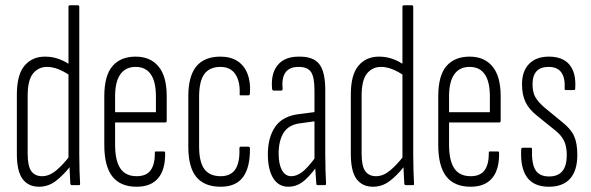

<svg xmlns="http://www.w3.org/2000/svg" viewBox="-20 -703 2244 729"><path d="M128 6Q88 6 66 -23Q44 -52 44 -119V-344Q44 -419 73 -453.5Q102 -488 151 -488Q179 -488 203.5 -479Q228 -470 249 -455V-414Q199 -449 159 -449Q126 -449 105.5 -424Q85 -399 85 -339V-120Q85 -72 99 -53Q113 -34 140 -34Q167 -34 193.5 -56Q220 -78 248 -115L249 -74Q220 -37 191.5 -15.5Q163 6 128 6ZM253 0Q248 0 247 -6Q246 -29 244.5 -55.5Q243 -82 243 -97L240 -101V-677Q240 -683 246 -683H276Q281 -683 281 -677V-115Q281 -81 282 -54Q283 -27 284 -7Q285 0 280 0Z M499 6Q437 6 406.5 -33Q376 -72 376 -153V-337Q376 -416 407 -452Q438 -488 495 -488Q551 -488 582 -450.5Q613 -413 613 -338V-244Q613 -238 607 -238H417V-154Q417 -93 437 -63.5Q457 -34 499 -34Q535 -34 551.5 -56Q568 -78 568 -121Q567 -128 572 -128H602Q607 -128 607 -122Q608 -59 580.5 -26.5Q553 6 499 6ZM417 -277H572V-337Q572 -393 552.5 -421Q533 -449 495 -449Q457 -449 437 -421Q417 -393 417 -337Z M818 6Q756 6 725.5 -31Q695 -68 695 -146V-337Q695 -414 725.5 -451Q756 -488 817 -488Q855 -488 881 -471.5Q907 -455 919.5 -423.5Q932 -392 929 -349Q929 -341 923 -341H894Q892 -341 890.5 -342.5Q889 -344 890 -347Q892 -394 873.5 -421.5Q855 -449 817 -449Q776 -449 756 -422Q736 -395 736 -335V-147Q736 -88 756 -61Q776 -34 818 -34Q856 -34 873.5 -60Q891 -86 889 -139Q889 -146 894 -146H923Q929 -146 929 -140Q930 -68 903 -31Q876 6 818 6Z M1186 0Q1181 0 1181 -6Q1179 -29 1177.5 -55Q1176 -81 1176 -97L1174 -100V-360Q1174 -410 1161 -429.5Q1148 -449 1114 -449Q1079 -449 1064 -428Q1049 -407 1053 -365Q1053 -359 1047 -359H1020Q1013 -359 1013 -367Q1008 -424 1034.5 -456Q1061 -488 1114 -488Q1169 -489 1192 -460Q1215 -431 1215 -361V-115Q1215 -81 1216 -53.5Q1217 -26 1218 -7Q1218 0 1214 0ZM1075 6Q1037 6 1017 -27Q997 -60 997 -117Q997 -182 1025.5 -222.5Q1054 -263 1117 -270L1179 -278V-243L1121 -235Q1077 -230 1057.5 -200Q1038 -170 1038 -119Q1038 -80 1050.5 -57Q1063 -34 1086 -34Q1106 -34 1127 -49.5Q1148 -65 1181 -110L1182 -69Q1149 -26 1126 -10Q1103 6 1075 6Z M1396 6Q1356 6 1334 -23Q1312 -52 1312 -119V-344Q1312 -419 1341 -453.5Q1370 -488 1419 -488Q1447 -488 1471.5 -479Q1496 -470 1517 -455V-414Q1467 -449 1427 -449Q1394 -449 1373.5 -424Q1353 -399 1353 -339V-120Q1353 -72 1367 -53Q1381 -34 1408 -34Q1435 -34 1461.5 -56Q1488 -78 1516 -115L1517 -74Q1488 -37 1459.5 -15.5Q1431 6 1396 6ZM1521 0Q1516 0 1515 -6Q1514 -29 1512.5 -55.5Q1511 -82 1511 -97L1508 -101V-677Q1508 -683 1514 -683H1544Q1549 -683 1549 -677V-115Q1549 -81 1550 -54Q1551 -27 1552 -7Q1553 0 1548 0Z M1767 6Q1705 6 1674.5 -33Q1644 -72 1644 -153V-337Q1644 -416 1675 -452Q1706 -488 1763 -488Q1819 -488 1850 -450.5Q1881 -413 1881 -338V-244Q1881 -238 1875 -238H1685V-154Q1685 -93 1705 -63.5Q1725 -34 1767 -34Q1803 -34 1819.5 -56Q1836 -78 1836 -121Q1835 -128 1840 -128H1870Q1875 -128 1875 -122Q1876 -59 1848.5 -26.5Q1821 6 1767 6ZM1685 -277H1840V-337Q1840 -393 1820.5 -421Q1801 -449 1763 -449Q1725 -449 1705 -421Q1685 -393 1685 -337Z M2064 6Q2007 6 1981 -30Q1955 -66 1959 -136Q1959 -142 1964 -142H1996Q2000 -142 2000 -137Q1998 -82 2013 -57.5Q2028 -33 2065 -33Q2132 -33 2132 -114Q2132 -146 2122 -167.5Q2112 -189 2088 -208L2021 -262Q1989 -287 1975.5 -315Q1962 -343 1962 -383Q1962 -433 1989 -460.5Q2016 -488 2064 -488Q2117 -488 2142.5 -457Q2168 -426 2164 -367Q2164 -361 2159 -361H2128Q2127 -361 2125 -362Q2123 -363 2124 -368Q2126 -408 2111 -428.5Q2096 -449 2063 -449Q2002 -449 2002 -383Q2002 -353 2012.5 -334.5Q2023 -316 2047 -295L2114 -240Q2147 -214 2159.5 -187Q2172 -160 2172 -115Q2172 -55 2144.5 -24.5Q2117 6 2064 6Z"/></svg>

Font: Sofia Sans Extra Condensed Light
Style: Regular
Weight: 300
Designer: Botio Nikoltchev, Ani Petrova
Foundry: lettersoup
Version: Version 4.101